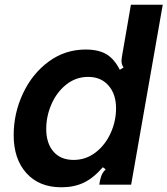

<svg xmlns="http://www.w3.org/2000/svg" viewBox="-20 -783 710 814"><path d="M38 -210Q38 -303 77.5 -387Q117 -471 186.5 -522Q256 -573 343 -573Q397 -573 430.5 -553.5Q464 -534 488 -487L504 -497Q495 -509 495 -526Q495 -531 497 -543L535 -763H670L536 0H401L404 -18Q408 -35 412.5 -44.5Q417 -54 428 -65L416 -74Q376 -28 335 -8.5Q294 11 240 11Q146 11 92 -49Q38 -109 38 -210ZM472 -324Q472 -384 440 -420.5Q408 -457 354 -457Q302 -457 261.5 -425Q221 -393 198.5 -342Q176 -291 176 -236Q176 -176 206.5 -140.5Q237 -105 292 -105Q344 -105 385 -136.5Q426 -168 449 -218.5Q472 -269 472 -324Z"/></svg>

Font: Open Sauce Sans
Style: Bold Italic
Weight: 700
Italic angle: -10°
Designer: Alfredo Marco Pradil
Foundry: Creative Sauce Fz LLC
Version: Version 1.477